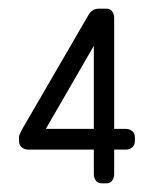

<svg xmlns="http://www.w3.org/2000/svg" viewBox="-20 -424 353 444"><path d="M244 -78V-21Q244 -13 239.5 -6.5Q235 0 225 0H217Q206 0 201.5 -6.5Q197 -13 197 -21V-78H45Q37 -78 30.5 -83Q24 -88 24 -99V-106Q24 -111 26.5 -115.5Q29 -120 30 -123L185 -390Q193 -404 209 -404H225Q235 -404 239.5 -397.5Q244 -391 244 -383V-126H271Q279 -126 285.5 -121Q292 -116 292 -106V-99Q292 -88 285.5 -83Q279 -78 271 -78ZM197 -318 86 -126H197Z"/></svg>

Font: Chathura
Style: ExtraBold
Weight: 800
Designer: Appaji Ambarisha Darbha
Foundry: Aditya Fonts
Version: Version 1.001 2016